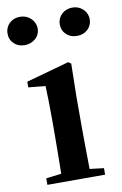

<svg xmlns="http://www.w3.org/2000/svg" viewBox="-112 -850 571 901"><g transform="rotate(-10 174.0 -399.5)"><path d="M314 0V-31L247 -39C246 -115 245 -180 245 -235V-385L248 -541L235 -550L30 -493V-466L111 -458C113 -410 114 -359 114 -306V-235C114 -181 113 -116 112 -40L39 -31V0ZM48 -664C68 -664 85 -670 99 -682C129 -707 129 -753 99 -780C85 -793 68 -799 48 -799C9 -799 -22 -771 -22 -731C-22 -711 -15 -695 -1 -682C12 -670 29 -664 48 -664ZM298 -664C318 -664 335 -670 348 -682C377 -709 377 -753 348 -780C334 -793 317 -799 298 -799C259 -799 227 -771 227 -731C227 -711 234 -695 248 -682C261 -670 278 -664 298 -664Z"/></g></svg>

Font: AllPunType Bold
Style: Regular
Weight: 700
Version: 1.0